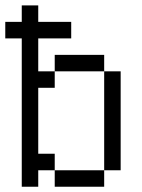

<svg xmlns="http://www.w3.org/2000/svg" viewBox="-20 -708 540 728"><path d="M250 -562.5V-625H125V-687.5H62.5V-625H0V-562.5H62.5V0H125V-62.5H187.5V0H375V-62.5H187.5V-125H125Q125 -125 125 -375H187.5V-437.5H125Q125 -437.5 125 -562.5ZM375 -62.5H437.5Q437.5 -62.5 437.5 -437.5H375Q375 -437.5 375 -62.5ZM187.5 -437.5H375V-500H187.5Z"/></svg>

Font: CalcUnifontExMono
Style: Regular
Weight: 500
Version: Version 15.0.06